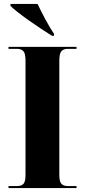

<svg xmlns="http://www.w3.org/2000/svg" viewBox="-20 -951 429 971"><path d="M23 0V-10H65Q88 -10 98.5 -21Q109 -32 109 -66V-645Q109 -680 98.5 -692Q88 -704 65 -704H23V-714H367V-704H323Q301 -704 290.5 -692Q280 -680 280 -644V-67Q280 -33 290.5 -21.5Q301 -10 323 -10H367V0ZM243 -770Q219 -785 188.5 -805Q158 -825 127 -847Q96 -869 71 -888.5Q46 -908 33 -921V-931H170Q186 -897 209 -854Q232 -811 253 -780V-770Z"/></svg>

Font: Noto Serif Display SemiCondensed ExtraBold
Style: Regular
Weight: 800
Width: 4
Designer: Monotype Design Team
Foundry: Monotype Imaging Inc.
Version: Version 2.009